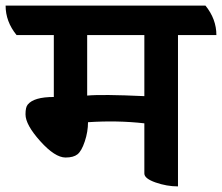

<svg xmlns="http://www.w3.org/2000/svg" viewBox="-69 -645 792 685"><path d="M703 -520H566V20Q526 20 486 6Q446 -8 446 -26V-205Q349 -216 245 -209Q245 -175 233.5 -140.5Q222 -106 207.5 -94.5Q193 -83 165 -83Q127 -83 74.5 -141.5Q22 -200 22 -237Q22 -263 30 -272Q52 -299 123 -299V-520H-10Q-49 -568 -49 -625H664Q703 -577 703 -520ZM242 -304Q294 -309 446 -302V-520H242Z"/></svg>

Font: Karma
Style: Bold
Weight: 700
Designer: Joana Correia
Foundry: Indian Type Foundry
Version: Version 1.202;PS 1.0;hotconv 1.0.78;makeotf.lib2.5.61930; tt